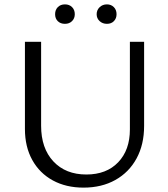

<svg xmlns="http://www.w3.org/2000/svg" viewBox="-20 -849 770 878"><path d="M94 -259V-658H168V-274Q168 -171 224 -111Q280 -51 375 -51Q467 -51 520.5 -107Q574 -163 574 -257V-658H639V-273Q639 -188 604.5 -124.5Q570 -61 507.5 -26Q445 9 362 9Q282 9 221.5 -24Q161 -57 127.5 -117.5Q94 -178 94 -259ZM277 -829Q297 -829 309.5 -816.5Q322 -804 322 -784Q322 -765 309.5 -752.5Q297 -740 277 -740Q257 -740 244.5 -752Q232 -764 232 -784Q232 -804 244.5 -816.5Q257 -829 277 -829ZM469 -829Q488 -829 500.5 -816.5Q513 -804 513 -784Q513 -765 501 -752.5Q489 -740 469 -740Q449 -740 435.5 -752.5Q422 -765 422 -784Q422 -803 435.5 -816Q449 -829 469 -829Z"/></svg>

Font: QiushuiShotai Bright
Style: Regular
Weight: 400
Designer: Christian Thalmann (Catharsis Fonts)
Version: Version 1.250;